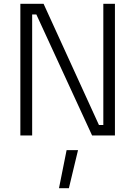

<svg xmlns="http://www.w3.org/2000/svg" viewBox="-20 -712 712 1009"><path d="M149 0V-636H171L464 0H584V-692H523V-55H500L209 -692H87V0ZM390 77 342 277H290L330 77Z"/></svg>

Font: RazerF5 Light
Style: Regular
Weight: 300
Foundry: Razer Inc.
Version: Version 2